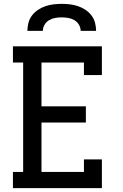

<svg xmlns="http://www.w3.org/2000/svg" viewBox="-20 -975 640 995"><path d="M47 0V-84H100V-651H47V-735H508V-586H415V-651H195V-424H425V-340H195V-84H415V-149H508V0ZM122 -815Q122 -836 127.5 -857Q133 -878 146 -895Q159 -912 177 -924Q195 -936 215.5 -943Q236 -950 257.5 -952.5Q279 -955 300 -955Q321 -955 342.5 -952.5Q364 -950 384.5 -943Q405 -936 423 -924Q441 -912 454 -895Q467 -878 472.5 -857Q478 -836 478 -815H398Q398 -832 389 -847Q380 -862 365.5 -870.5Q351 -879 334 -882Q317 -885 300 -885Q283 -885 266 -882Q249 -879 234.5 -870.5Q220 -862 211 -847Q202 -832 202 -815Z"/></svg>

Font: Iosevka Etoile Medium
Style: Regular
Weight: 500
Designer: Belleve Invis
Foundry: Belleve Invis
Version: Version 22.1.2; ttfautohint (v1.8.4)